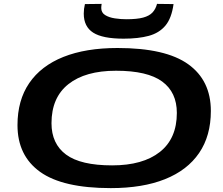

<svg xmlns="http://www.w3.org/2000/svg" viewBox="-20 -958 1148 988"><path d="M550 10Q303 10 186.5 -73.5Q70 -157 70 -314Q70 -442 130.5 -530.5Q191 -619 306 -665Q421 -711 585 -711Q832 -711 948.5 -627.5Q1065 -544 1065 -387Q1065 -259 1004.5 -170.5Q944 -82 829 -36Q714 10 550 10ZM557 -107Q715 -107 802.5 -176Q890 -245 890 -377Q890 -483 814.5 -538.5Q739 -594 577 -594Q419 -594 332 -525Q245 -456 245 -324Q245 -218 320 -162.5Q395 -107 557 -107ZM616 -759Q508 -759 459.5 -790Q411 -821 411 -888Q411 -912 417 -937L503 -938Q502 -932 501.5 -926Q501 -920 501 -917Q501 -893 521 -880.5Q541 -868 571 -863.5Q601 -859 630 -859Q685 -859 716.5 -867.5Q748 -876 764.5 -893.5Q781 -911 788 -938L873 -937Q863 -864 831 -826Q799 -788 745.5 -773.5Q692 -759 616 -759Z"/></svg>

Font: Georama ExtraExtended SemiBold
Style: Italic
Weight: 600
Width: 8
Italic angle: -9°
Designer: Jean-Baptiste Levee
Foundry: Production Type
Version: Version 1.000